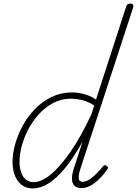

<svg xmlns="http://www.w3.org/2000/svg" viewBox="-20 -1035 765 1072"><path d="M163 17Q129 17 103.5 -1Q78 -19 64 -52.5Q50 -86 50 -131Q50 -177 64.5 -229.5Q79 -282 107 -333.5Q135 -385 176 -427Q217 -469 269 -494Q321 -519 383 -519Q415 -519 451.5 -509Q488 -499 516 -479L685 -1000Q688 -1008 693.5 -1011.5Q699 -1015 709 -1015Q719 -1015 722.5 -1009Q726 -1003 724 -995L429 -93Q418 -59 419.5 -39.5Q421 -20 441 -20Q461 -20 482 -34.5Q503 -49 522.5 -69.5Q542 -90 555 -106Q561 -113 565.5 -113.5Q570 -114 575 -109Q583 -103 583 -98.5Q583 -94 579 -89Q566 -70 543.5 -45.5Q521 -21 493 -3Q465 15 434 15Q411 15 397.5 3.5Q384 -8 382 -31.5Q380 -55 391 -91Q404 -130 416.5 -168.5Q429 -207 441 -245Q391 -154 343 -96Q295 -38 250.5 -10.5Q206 17 163 17ZM89 -131Q89 -98 98 -72.5Q107 -47 124.5 -32.5Q142 -18 169 -18Q210 -18 262 -60Q314 -102 372.5 -186Q431 -270 490 -396L506 -446Q467 -470 436 -477Q405 -484 376 -484Q324 -484 280 -461.5Q236 -439 200.5 -401Q165 -363 140 -316.5Q115 -270 102 -222Q89 -174 89 -131Z"/></svg>

Font: Playwrite US Trad Thin
Style: Regular
Weight: 250
Designer: Veronika Burian, José Scaglione
Foundry: TypeTogether
Version: Version 1.003